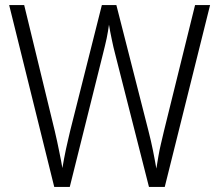

<svg xmlns="http://www.w3.org/2000/svg" viewBox="-20 -734 860 754"><path d="M805 -714 627 0H565L433 -519Q429 -534 425.5 -549Q422 -564 419 -579Q416 -594 413 -608.5Q410 -623 408 -637Q406 -624 404 -611Q402 -598 399 -584Q396 -570 392.5 -555.5Q389 -541 385 -525L254 0H193L16 -714H75L195 -220Q200 -198 204.5 -178Q209 -158 212.5 -139.5Q216 -121 219.5 -104.5Q223 -88 225 -74Q228 -92 231.5 -110.5Q235 -129 239 -148Q243 -167 247.5 -185.5Q252 -204 256 -222L380 -714H437L563 -220Q568 -200 572.5 -181Q577 -162 580.5 -144Q584 -126 587.5 -108Q591 -90 594 -72Q598 -96 602 -120Q606 -144 612 -169Q618 -194 624 -220L746 -714Z"/></svg>

Font: Noto Sans Thai SemiCondensed Light
Style: Regular
Weight: 300
Width: 4
Designer: Monotype Design Team
Foundry: Monotype Imaging Inc.
Version: Version 2.001